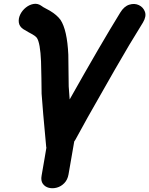

<svg xmlns="http://www.w3.org/2000/svg" viewBox="-20 -782 782 1006"><path d="M198 138Q193 165 204.5 181Q216 197 236 202Q256 207 278 201Q300 195 317 177.5Q334 160 339 132Q358 23 369 -41Q372 -44 374 -48L440 -168L580 -414L657 -546L729 -664Q748 -696 739.5 -720Q731 -744 708 -755Q685 -766 657.5 -757.5Q630 -749 610 -716Q507 -549 345 -261L340 -329Q339 -352 339 -408Q339 -465 338 -495Q332 -625 297 -678Q278 -704 241 -726L217 -739Q205 -745 199 -750Q179 -765 157 -761.5Q135 -758 116 -743Q97 -728 86.5 -707Q76 -686 78.5 -665Q81 -644 101 -630Q112 -623 128 -614L150 -602Q167 -592 173 -584Q191 -557 195 -460Q196 -431 197 -372Q197 -313 198 -291Q203 -215 222 -13Q223 -11 223 -8Q220 9 214 45.5Q208 82 198 138Z"/></svg>

Font: Balsamiq Sans
Style: Bold Italic
Weight: 700
Italic angle: -12°
Designer: Michael Angeles
Foundry: Balsamiq SRL
Version: Version 1.020; ttfautohint (v1.8.4.7-5d5b);gftools[0.9.26]